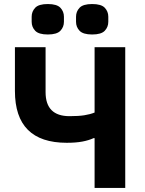

<svg xmlns="http://www.w3.org/2000/svg" viewBox="-20 -932 718 952"><path d="M54 0ZM449 -247H444Q420 -236 388 -230Q356 -224 311 -224Q54 -224 54 -481V-698H206V-475Q206 -356 325 -356Q369 -356 398 -360.5Q427 -365 449 -374V-698H601V0H449ZM217 -761Q172 -761 154.5 -779.5Q137 -798 137 -824V-849Q137 -875 154.5 -893.5Q172 -912 217 -912Q262 -912 279.5 -893.5Q297 -875 297 -849V-824Q297 -798 279.5 -779.5Q262 -761 217 -761ZM437 -761Q392 -761 374.5 -779.5Q357 -798 357 -824V-849Q357 -875 374.5 -893.5Q392 -912 437 -912Q482 -912 499.5 -893.5Q517 -875 517 -849V-824Q517 -798 499.5 -779.5Q482 -761 437 -761Z"/></svg>

Font: Aneliza ExtraBold
Style: Regular
Weight: 800
Designer: Mike Abbink, Paul van der Laan, Pieter van Rosmalen
Foundry: Bold Monday
Version: Version 3.001;September 8, 2019;FontCreator 11.5.0.2425 64-b